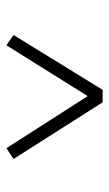

<svg xmlns="http://www.w3.org/2000/svg" viewBox="114 -690 351 620"><g transform="rotate(90 290.0 -379.5)"><path d="M92.5 -247.2 125.8 -224.3 305 -510.9H274.4L458 -224.3L492.9 -247.2L309.9 -534.9H269.6Z"/></g></svg>

Font: Source Han Serif CN VF
Style: Regular
Weight: 250
Designer: Ryoko NISHIZUKA 西塚涼子 (kana & ideographs); Frank Grießhammer (Latin, Greek & Cyrillic); Wenlong ZHANG 张文龙 (bopomofo); San
Foundry: Adobe
Version: Version 2.002;hotconv 1.1.0;makeotfexe 2.6.0